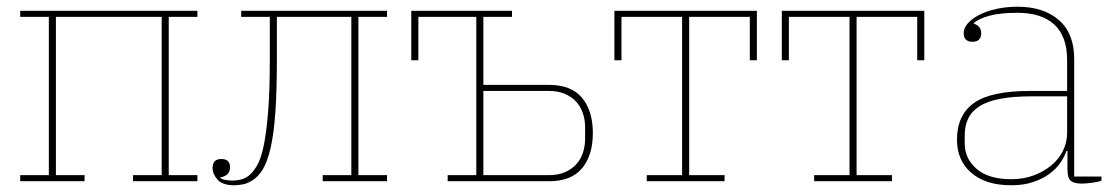

<svg xmlns="http://www.w3.org/2000/svg" viewBox="-20 -538 3324 570"><path d="M40 -18H125V-488H40V-506H566V-488H481V-18H566V0H375V-18H460V-488H146V-18H231V0H40Z M675 12Q640 12 625.5 -5Q611 -22 611 -39Q611 -66 637 -66Q663 -66 663 -41Q663 -17 634 -11V-9Q641 -5 651 -3.5Q661 -2 671 -2Q683 -2 695 -5Q707 -8 718 -16Q731 -26 743 -46.5Q755 -67 763 -106Q771 -145 776 -206.5Q781 -268 781 -361V-488H696V-506H1129V-488H1044V-18H1129V0H938V-18H1023V-488H802V-361Q802 -269 797.5 -205Q793 -141 783.5 -99.5Q774 -58 760 -35Q746 -12 727 -1Q714 7 700 9.5Q686 12 675 12Z M1309 -18H1394V-488H1222V-359H1201V-506H1500V-488H1415V-286H1610Q1676 -286 1708 -247.5Q1740 -209 1740 -143Q1740 -77 1708 -38.5Q1676 0 1610 0H1309ZM1610 -18Q1637 -18 1657.5 -27Q1678 -36 1691 -50.5Q1704 -65 1710.5 -84.5Q1717 -104 1717 -125V-161Q1717 -182 1710.5 -201.5Q1704 -221 1691 -235.5Q1678 -250 1657.5 -259Q1637 -268 1610 -268H1415V-18Z M1900 -18H2005V-488H1825V-359H1804V-506H2227V-359H2206V-488H2026V-18H2131V0H1900Z M2397 -18H2502V-488H2322V-359H2301V-506H2724V-359H2703V-488H2523V-18H2628V0H2397Z M2982 12Q2906 12 2863.5 -25Q2821 -62 2821 -123Q2821 -196 2871 -232Q2921 -268 3037 -268H3148V-360Q3148 -430 3110 -465Q3072 -500 3001 -500Q2949 -500 2918 -491.5Q2887 -483 2871 -470V-468Q2893 -460 2893 -440Q2893 -414 2867 -414Q2841 -414 2841 -440Q2841 -455 2853.5 -469Q2866 -483 2887.5 -494Q2909 -505 2938 -511.5Q2967 -518 3001 -518Q3078 -518 3123.5 -478.5Q3169 -439 3169 -363V-14H3250V-2Q3241 2 3222.5 4.5Q3204 7 3191 7Q3168 7 3158.5 -1.5Q3149 -10 3149 -35V-90H3146Q3140 -72 3127.5 -54Q3115 -36 3095 -21.5Q3075 -7 3047 2.5Q3019 12 2982 12ZM2982 -6Q3018 -6 3048 -17Q3078 -28 3100.5 -46.5Q3123 -65 3135.5 -90Q3148 -115 3148 -144V-252H3043Q2987 -252 2948.5 -244.5Q2910 -237 2887 -222Q2864 -207 2854 -185.5Q2844 -164 2844 -136V-112Q2844 -67 2879.5 -36.5Q2915 -6 2982 -6Z"/></svg>

Font: IBM Plex Serif Thin
Style: Regular
Weight: 100
Designer: Mike Abbink, Paul van der Laan, Pieter van Rosmalen
Foundry: Bold Monday
Version: Version 3.001